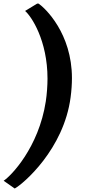

<svg xmlns="http://www.w3.org/2000/svg" viewBox="-59 -888 515 1075"><path d="M343.8 -450.7C343.8 -701.2 193.4 -843.3 157.2 -867.7H148.9L81.5 -826.7C116.2 -797.4 207 -662.6 207 -447.3C207 -411.1 203.6 -360.4 197.3 -319.8C157.7 -62 2.4 97.7 -38.6 124L23.4 167.5C71.3 141.6 298.3 -52.2 336.4 -343.8C341.3 -381.3 343.8 -417 343.8 -450.7Z"/></svg>

Font: Merriweather
Style: Heavy Italic
Weight: 900
Italic angle: -7.5°
Designer: Eben Sorkin
Foundry: Eben Sorkin
Version: Version 1.001